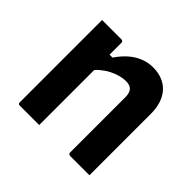

<svg xmlns="http://www.w3.org/2000/svg" viewBox="-135 -710 870 870"><g transform="rotate(45 300.0 -275.0)"><path d="M533 0Q500 0 471.5 0Q443 0 409 0Q406 0 403.5 -1.5Q401 -3 399.5 -5Q398 -7 398 -11Q398 -70 398 -129.5Q398 -189 398 -248Q398 -307 398 -366Q398 -393 386 -406Q374 -419 348 -419Q331 -419 310.5 -413.5Q290 -408 269.5 -397.5Q249 -387 230 -371Q211 -355 195 -333V-451H230Q250 -481 274.5 -503Q299 -525 328.5 -537.5Q358 -550 392 -550Q424 -550 450.5 -539.5Q477 -529 495.5 -508.5Q514 -488 523.5 -459Q533 -430 533 -394Q533 -346 533 -297Q533 -248 533 -199Q533 -150 533 -100Q533 -75 533 -50Q533 -25 533 0ZM211 0Q189 0 169.5 0Q150 0 129.5 0Q109 0 87 0Q84 0 82 -0.5Q80 -1 78.5 -2.5Q77 -4 76.5 -6Q76 -8 76 -11Q76 -65 76 -118.5Q76 -172 76 -225.5Q76 -279 76 -332.5Q76 -386 76 -440Q76 -468 76 -493Q76 -518 76 -538Q101 -538 121.5 -538Q142 -538 161.5 -538Q181 -538 200 -538Q204 -538 206 -536.5Q208 -535 209.5 -533Q211 -531 211 -527Q211 -440 211 -352Q211 -264 211 -176Q211 -88 211 0Z"/></g></svg>

Font: Recursive Monospace
Style: Bold
Weight: 700
Version: Version 1.047